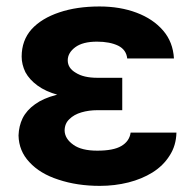

<svg xmlns="http://www.w3.org/2000/svg" viewBox="-20 -573 610 602"><path d="M252.9 -286.1Q280.3 -286.1 363.3 -286.1Q363.3 -271.5 363.3 -227.5Q343.8 -227.5 285.2 -227.5Q258.8 -227.5 235.4 -220.7Q211.9 -213.9 197.3 -199.2Q182.6 -185.5 182.6 -163.1Q183.6 -137.7 210 -119.1Q235.4 -100.6 285.2 -100.6Q335.9 -100.6 360.4 -115.2Q385.7 -129.9 389.6 -157.2Q437.5 -157.2 533.2 -157.2Q532.2 -116.2 511.7 -85Q492.2 -53.7 458 -32.2Q424.8 -11.7 382.8 -1Q339.8 9.8 293 9.8Q221.7 9.8 163.1 -9.8Q105.5 -28.3 72.3 -64.5Q39.1 -99.6 38.1 -148.4Q39.1 -177.7 50.8 -202.1Q63.5 -227.5 89.8 -246.1Q115.2 -264.6 156.2 -275.4Q196.3 -286.1 252.9 -286.1ZM363.3 -264.6Q335.9 -264.6 252.9 -264.6Q200.2 -264.6 162.1 -275.4Q123 -286.1 97.7 -304.7Q72.3 -323.2 59.6 -346.7Q47.9 -371.1 47.9 -395.5Q47.9 -446.3 79.1 -481.4Q110.4 -515.6 166 -534.2Q220.7 -552.7 292 -552.7Q356.4 -552.7 408.2 -533.2Q460 -513.7 491.2 -477.5Q522.5 -441.4 525.4 -389.6Q476.6 -389.6 378.9 -389.6Q376 -417 350.6 -429.7Q324.2 -442.4 284.2 -442.4Q239.3 -442.4 215.8 -424.8Q192.4 -407.2 192.4 -383.8Q192.4 -359.4 217.8 -344.7Q242.2 -329.1 285.2 -329.1Q311.5 -329.1 363.3 -329.1Q363.3 -313.5 363.3 -264.6Z"/></svg>

Font: DeepSea
Style: Bold
Weight: 700
Designer: Stem
Version: Version 3.019;git-0a5106e0b